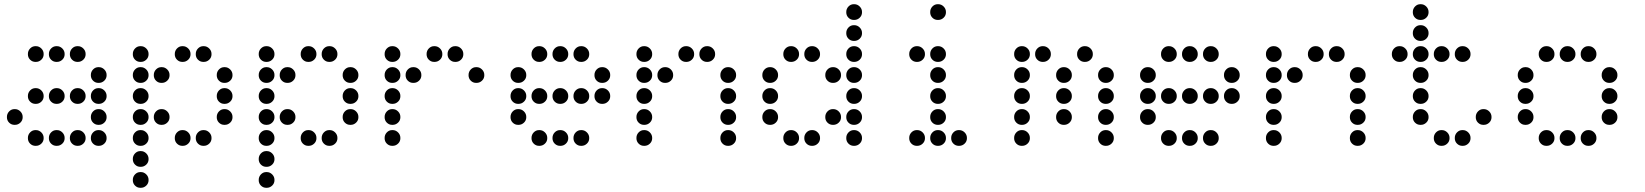

<svg xmlns="http://www.w3.org/2000/svg" viewBox="-20 -708 7840 915"><path d="M149 -488Q134 -488 123.5 -477Q113 -466 113 -451V-449Q113 -434 123.5 -423.5Q134 -413 149 -413H151Q166 -413 177 -423.5Q188 -434 188 -449V-451Q188 -466 177 -477Q166 -488 151 -488ZM249 -488Q234 -488 223.5 -477Q213 -466 213 -451V-449Q213 -434 223.5 -423.5Q234 -413 249 -413H251Q266 -413 277 -423.5Q288 -434 288 -449V-451Q288 -466 277 -477Q266 -488 251 -488ZM349 -488Q334 -488 323.5 -477Q313 -466 313 -451V-449Q313 -434 323.5 -423.5Q334 -413 349 -413H351Q366 -413 377 -423.5Q388 -434 388 -449V-451Q388 -466 377 -477Q366 -488 351 -488ZM449 -388Q434 -388 423.5 -377Q413 -366 413 -351V-349Q413 -334 423.5 -323.5Q434 -313 449 -313H451Q466 -313 477 -323.5Q488 -334 488 -349V-351Q488 -366 477 -377Q466 -388 451 -388ZM149 -288Q134 -288 123.5 -277Q113 -266 113 -251V-249Q113 -234 123.5 -223.5Q134 -213 149 -213H151Q166 -213 177 -223.5Q188 -234 188 -249V-251Q188 -266 177 -277Q166 -288 151 -288ZM249 -288Q234 -288 223.5 -277Q213 -266 213 -251V-249Q213 -234 223.5 -223.5Q234 -213 249 -213H251Q266 -213 277 -223.5Q288 -234 288 -249V-251Q288 -266 277 -277Q266 -288 251 -288ZM349 -288Q334 -288 323.5 -277Q313 -266 313 -251V-249Q313 -234 323.5 -223.5Q334 -213 349 -213H351Q366 -213 377 -223.5Q388 -234 388 -249V-251Q388 -266 377 -277Q366 -288 351 -288ZM449 -288Q434 -288 423.5 -277Q413 -266 413 -251V-249Q413 -234 423.5 -223.5Q434 -213 449 -213H451Q466 -213 477 -223.5Q488 -234 488 -249V-251Q488 -266 477 -277Q466 -288 451 -288ZM49 -188Q34 -188 23.5 -177Q13 -166 13 -151V-149Q13 -134 23.5 -123.5Q34 -113 49 -113H51Q66 -113 77 -123.5Q88 -134 88 -149V-151Q88 -166 77 -177Q66 -188 51 -188ZM449 -188Q434 -188 423.5 -177Q413 -166 413 -151V-149Q413 -134 423.5 -123.5Q434 -113 449 -113H451Q466 -113 477 -123.5Q488 -134 488 -149V-151Q488 -166 477 -177Q466 -188 451 -188ZM149 -88Q134 -88 123.5 -77Q113 -66 113 -51V-49Q113 -34 123.5 -23.5Q134 -13 149 -13H151Q166 -13 177 -23.5Q188 -34 188 -49V-51Q188 -66 177 -77Q166 -88 151 -88ZM249 -88Q234 -88 223.5 -77Q213 -66 213 -51V-49Q213 -34 223.5 -23.5Q234 -13 249 -13H251Q266 -13 277 -23.5Q288 -34 288 -49V-51Q288 -66 277 -77Q266 -88 251 -88ZM349 -88Q334 -88 323.5 -77Q313 -66 313 -51V-49Q313 -34 323.5 -23.5Q334 -13 349 -13H351Q366 -13 377 -23.5Q388 -34 388 -49V-51Q388 -66 377 -77Q366 -88 351 -88ZM449 -88Q434 -88 423.5 -77Q413 -66 413 -51V-49Q413 -34 423.5 -23.5Q434 -13 449 -13H451Q466 -13 477 -23.5Q488 -34 488 -49V-51Q488 -66 477 -77Q466 -88 451 -88Z M649 -488Q634 -488 623.5 -477Q613 -466 613 -451V-449Q613 -434 623.5 -423.5Q634 -413 649 -413H651Q666 -413 677 -423.5Q688 -434 688 -449V-451Q688 -466 677 -477Q666 -488 651 -488ZM849 -488Q834 -488 823.5 -477Q813 -466 813 -451V-449Q813 -434 823.5 -423.5Q834 -413 849 -413H851Q866 -413 877 -423.5Q888 -434 888 -449V-451Q888 -466 877 -477Q866 -488 851 -488ZM949 -488Q934 -488 923.5 -477Q913 -466 913 -451V-449Q913 -434 923.5 -423.5Q934 -413 949 -413H951Q966 -413 977 -423.5Q988 -434 988 -449V-451Q988 -466 977 -477Q966 -488 951 -488ZM649 -388Q634 -388 623.5 -377Q613 -366 613 -351V-349Q613 -334 623.5 -323.5Q634 -313 649 -313H651Q666 -313 677 -323.5Q688 -334 688 -349V-351Q688 -366 677 -377Q666 -388 651 -388ZM749 -388Q734 -388 723.5 -377Q713 -366 713 -351V-349Q713 -334 723.5 -323.5Q734 -313 749 -313H751Q766 -313 777 -323.5Q788 -334 788 -349V-351Q788 -366 777 -377Q766 -388 751 -388ZM1049 -388Q1034 -388 1023.5 -377Q1013 -366 1013 -351V-349Q1013 -334 1023.5 -323.5Q1034 -313 1049 -313H1051Q1066 -313 1077 -323.5Q1088 -334 1088 -349V-351Q1088 -366 1077 -377Q1066 -388 1051 -388ZM649 -288Q634 -288 623.5 -277Q613 -266 613 -251V-249Q613 -234 623.5 -223.5Q634 -213 649 -213H651Q666 -213 677 -223.5Q688 -234 688 -249V-251Q688 -266 677 -277Q666 -288 651 -288ZM1049 -288Q1034 -288 1023.5 -277Q1013 -266 1013 -251V-249Q1013 -234 1023.5 -223.5Q1034 -213 1049 -213H1051Q1066 -213 1077 -223.5Q1088 -234 1088 -249V-251Q1088 -266 1077 -277Q1066 -288 1051 -288ZM649 -188Q634 -188 623.5 -177Q613 -166 613 -151V-149Q613 -134 623.5 -123.5Q634 -113 649 -113H651Q666 -113 677 -123.5Q688 -134 688 -149V-151Q688 -166 677 -177Q666 -188 651 -188ZM749 -188Q734 -188 723.5 -177Q713 -166 713 -151V-149Q713 -134 723.5 -123.5Q734 -113 749 -113H751Q766 -113 777 -123.5Q788 -134 788 -149V-151Q788 -166 777 -177Q766 -188 751 -188ZM1049 -188Q1034 -188 1023.5 -177Q1013 -166 1013 -151V-149Q1013 -134 1023.5 -123.5Q1034 -113 1049 -113H1051Q1066 -113 1077 -123.5Q1088 -134 1088 -149V-151Q1088 -166 1077 -177Q1066 -188 1051 -188ZM649 -88Q634 -88 623.5 -77Q613 -66 613 -51V-49Q613 -34 623.5 -23.5Q634 -13 649 -13H651Q666 -13 677 -23.5Q688 -34 688 -49V-51Q688 -66 677 -77Q666 -88 651 -88ZM849 -88Q834 -88 823.5 -77Q813 -66 813 -51V-49Q813 -34 823.5 -23.5Q834 -13 849 -13H851Q866 -13 877 -23.5Q888 -34 888 -49V-51Q888 -66 877 -77Q866 -88 851 -88ZM949 -88Q934 -88 923.5 -77Q913 -66 913 -51V-49Q913 -34 923.5 -23.5Q934 -13 949 -13H951Q966 -13 977 -23.5Q988 -34 988 -49V-51Q988 -66 977 -77Q966 -88 951 -88ZM649 12Q634 12 623.5 23Q613 34 613 49V51Q613 66 623.5 76.5Q634 87 649 87H651Q666 87 677 76.5Q688 66 688 51V49Q688 34 677 23Q666 12 651 12ZM649 112Q634 112 623.5 123Q613 134 613 149V151Q613 166 623.5 176.5Q634 187 649 187H651Q666 187 677 176.5Q688 166 688 151V149Q688 134 677 123Q666 112 651 112Z M1249 -488Q1234 -488 1223.5 -477Q1213 -466 1213 -451V-449Q1213 -434 1223.5 -423.5Q1234 -413 1249 -413H1251Q1266 -413 1277 -423.5Q1288 -434 1288 -449V-451Q1288 -466 1277 -477Q1266 -488 1251 -488ZM1449 -488Q1434 -488 1423.5 -477Q1413 -466 1413 -451V-449Q1413 -434 1423.5 -423.5Q1434 -413 1449 -413H1451Q1466 -413 1477 -423.5Q1488 -434 1488 -449V-451Q1488 -466 1477 -477Q1466 -488 1451 -488ZM1549 -488Q1534 -488 1523.5 -477Q1513 -466 1513 -451V-449Q1513 -434 1523.5 -423.5Q1534 -413 1549 -413H1551Q1566 -413 1577 -423.5Q1588 -434 1588 -449V-451Q1588 -466 1577 -477Q1566 -488 1551 -488ZM1249 -388Q1234 -388 1223.5 -377Q1213 -366 1213 -351V-349Q1213 -334 1223.5 -323.5Q1234 -313 1249 -313H1251Q1266 -313 1277 -323.5Q1288 -334 1288 -349V-351Q1288 -366 1277 -377Q1266 -388 1251 -388ZM1349 -388Q1334 -388 1323.5 -377Q1313 -366 1313 -351V-349Q1313 -334 1323.5 -323.5Q1334 -313 1349 -313H1351Q1366 -313 1377 -323.5Q1388 -334 1388 -349V-351Q1388 -366 1377 -377Q1366 -388 1351 -388ZM1649 -388Q1634 -388 1623.5 -377Q1613 -366 1613 -351V-349Q1613 -334 1623.5 -323.5Q1634 -313 1649 -313H1651Q1666 -313 1677 -323.5Q1688 -334 1688 -349V-351Q1688 -366 1677 -377Q1666 -388 1651 -388ZM1249 -288Q1234 -288 1223.5 -277Q1213 -266 1213 -251V-249Q1213 -234 1223.5 -223.5Q1234 -213 1249 -213H1251Q1266 -213 1277 -223.5Q1288 -234 1288 -249V-251Q1288 -266 1277 -277Q1266 -288 1251 -288ZM1649 -288Q1634 -288 1623.5 -277Q1613 -266 1613 -251V-249Q1613 -234 1623.5 -223.5Q1634 -213 1649 -213H1651Q1666 -213 1677 -223.5Q1688 -234 1688 -249V-251Q1688 -266 1677 -277Q1666 -288 1651 -288ZM1249 -188Q1234 -188 1223.5 -177Q1213 -166 1213 -151V-149Q1213 -134 1223.5 -123.5Q1234 -113 1249 -113H1251Q1266 -113 1277 -123.5Q1288 -134 1288 -149V-151Q1288 -166 1277 -177Q1266 -188 1251 -188ZM1349 -188Q1334 -188 1323.5 -177Q1313 -166 1313 -151V-149Q1313 -134 1323.5 -123.5Q1334 -113 1349 -113H1351Q1366 -113 1377 -123.5Q1388 -134 1388 -149V-151Q1388 -166 1377 -177Q1366 -188 1351 -188ZM1649 -188Q1634 -188 1623.5 -177Q1613 -166 1613 -151V-149Q1613 -134 1623.5 -123.5Q1634 -113 1649 -113H1651Q1666 -113 1677 -123.5Q1688 -134 1688 -149V-151Q1688 -166 1677 -177Q1666 -188 1651 -188ZM1249 -88Q1234 -88 1223.5 -77Q1213 -66 1213 -51V-49Q1213 -34 1223.5 -23.5Q1234 -13 1249 -13H1251Q1266 -13 1277 -23.5Q1288 -34 1288 -49V-51Q1288 -66 1277 -77Q1266 -88 1251 -88ZM1449 -88Q1434 -88 1423.5 -77Q1413 -66 1413 -51V-49Q1413 -34 1423.5 -23.5Q1434 -13 1449 -13H1451Q1466 -13 1477 -23.5Q1488 -34 1488 -49V-51Q1488 -66 1477 -77Q1466 -88 1451 -88ZM1549 -88Q1534 -88 1523.5 -77Q1513 -66 1513 -51V-49Q1513 -34 1523.5 -23.5Q1534 -13 1549 -13H1551Q1566 -13 1577 -23.5Q1588 -34 1588 -49V-51Q1588 -66 1577 -77Q1566 -88 1551 -88ZM1249 12Q1234 12 1223.5 23Q1213 34 1213 49V51Q1213 66 1223.5 76.5Q1234 87 1249 87H1251Q1266 87 1277 76.5Q1288 66 1288 51V49Q1288 34 1277 23Q1266 12 1251 12ZM1249 112Q1234 112 1223.5 123Q1213 134 1213 149V151Q1213 166 1223.5 176.5Q1234 187 1249 187H1251Q1266 187 1277 176.5Q1288 166 1288 151V149Q1288 134 1277 123Q1266 112 1251 112Z M1849 -488Q1834 -488 1823.5 -477Q1813 -466 1813 -451V-449Q1813 -434 1823.5 -423.5Q1834 -413 1849 -413H1851Q1866 -413 1877 -423.5Q1888 -434 1888 -449V-451Q1888 -466 1877 -477Q1866 -488 1851 -488ZM2049 -488Q2034 -488 2023.5 -477Q2013 -466 2013 -451V-449Q2013 -434 2023.5 -423.5Q2034 -413 2049 -413H2051Q2066 -413 2077 -423.5Q2088 -434 2088 -449V-451Q2088 -466 2077 -477Q2066 -488 2051 -488ZM2149 -488Q2134 -488 2123.5 -477Q2113 -466 2113 -451V-449Q2113 -434 2123.5 -423.5Q2134 -413 2149 -413H2151Q2166 -413 2177 -423.5Q2188 -434 2188 -449V-451Q2188 -466 2177 -477Q2166 -488 2151 -488ZM1849 -388Q1834 -388 1823.5 -377Q1813 -366 1813 -351V-349Q1813 -334 1823.5 -323.5Q1834 -313 1849 -313H1851Q1866 -313 1877 -323.5Q1888 -334 1888 -349V-351Q1888 -366 1877 -377Q1866 -388 1851 -388ZM1949 -388Q1934 -388 1923.5 -377Q1913 -366 1913 -351V-349Q1913 -334 1923.5 -323.5Q1934 -313 1949 -313H1951Q1966 -313 1977 -323.5Q1988 -334 1988 -349V-351Q1988 -366 1977 -377Q1966 -388 1951 -388ZM2249 -388Q2234 -388 2223.5 -377Q2213 -366 2213 -351V-349Q2213 -334 2223.5 -323.5Q2234 -313 2249 -313H2251Q2266 -313 2277 -323.5Q2288 -334 2288 -349V-351Q2288 -366 2277 -377Q2266 -388 2251 -388ZM1849 -288Q1834 -288 1823.5 -277Q1813 -266 1813 -251V-249Q1813 -234 1823.5 -223.5Q1834 -213 1849 -213H1851Q1866 -213 1877 -223.5Q1888 -234 1888 -249V-251Q1888 -266 1877 -277Q1866 -288 1851 -288ZM1849 -188Q1834 -188 1823.5 -177Q1813 -166 1813 -151V-149Q1813 -134 1823.5 -123.5Q1834 -113 1849 -113H1851Q1866 -113 1877 -123.5Q1888 -134 1888 -149V-151Q1888 -166 1877 -177Q1866 -188 1851 -188ZM1849 -88Q1834 -88 1823.5 -77Q1813 -66 1813 -51V-49Q1813 -34 1823.5 -23.5Q1834 -13 1849 -13H1851Q1866 -13 1877 -23.5Q1888 -34 1888 -49V-51Q1888 -66 1877 -77Q1866 -88 1851 -88Z M2549 -488Q2534 -488 2523.5 -477Q2513 -466 2513 -451V-449Q2513 -434 2523.5 -423.5Q2534 -413 2549 -413H2551Q2566 -413 2577 -423.5Q2588 -434 2588 -449V-451Q2588 -466 2577 -477Q2566 -488 2551 -488ZM2649 -488Q2634 -488 2623.5 -477Q2613 -466 2613 -451V-449Q2613 -434 2623.5 -423.5Q2634 -413 2649 -413H2651Q2666 -413 2677 -423.5Q2688 -434 2688 -449V-451Q2688 -466 2677 -477Q2666 -488 2651 -488ZM2749 -488Q2734 -488 2723.5 -477Q2713 -466 2713 -451V-449Q2713 -434 2723.5 -423.5Q2734 -413 2749 -413H2751Q2766 -413 2777 -423.5Q2788 -434 2788 -449V-451Q2788 -466 2777 -477Q2766 -488 2751 -488ZM2449 -388Q2434 -388 2423.5 -377Q2413 -366 2413 -351V-349Q2413 -334 2423.5 -323.5Q2434 -313 2449 -313H2451Q2466 -313 2477 -323.5Q2488 -334 2488 -349V-351Q2488 -366 2477 -377Q2466 -388 2451 -388ZM2849 -388Q2834 -388 2823.5 -377Q2813 -366 2813 -351V-349Q2813 -334 2823.5 -323.5Q2834 -313 2849 -313H2851Q2866 -313 2877 -323.5Q2888 -334 2888 -349V-351Q2888 -366 2877 -377Q2866 -388 2851 -388ZM2449 -288Q2434 -288 2423.5 -277Q2413 -266 2413 -251V-249Q2413 -234 2423.5 -223.5Q2434 -213 2449 -213H2451Q2466 -213 2477 -223.5Q2488 -234 2488 -249V-251Q2488 -266 2477 -277Q2466 -288 2451 -288ZM2549 -288Q2534 -288 2523.5 -277Q2513 -266 2513 -251V-249Q2513 -234 2523.5 -223.5Q2534 -213 2549 -213H2551Q2566 -213 2577 -223.5Q2588 -234 2588 -249V-251Q2588 -266 2577 -277Q2566 -288 2551 -288ZM2649 -288Q2634 -288 2623.5 -277Q2613 -266 2613 -251V-249Q2613 -234 2623.5 -223.5Q2634 -213 2649 -213H2651Q2666 -213 2677 -223.5Q2688 -234 2688 -249V-251Q2688 -266 2677 -277Q2666 -288 2651 -288ZM2749 -288Q2734 -288 2723.5 -277Q2713 -266 2713 -251V-249Q2713 -234 2723.5 -223.5Q2734 -213 2749 -213H2751Q2766 -213 2777 -223.5Q2788 -234 2788 -249V-251Q2788 -266 2777 -277Q2766 -288 2751 -288ZM2849 -288Q2834 -288 2823.5 -277Q2813 -266 2813 -251V-249Q2813 -234 2823.5 -223.5Q2834 -213 2849 -213H2851Q2866 -213 2877 -223.5Q2888 -234 2888 -249V-251Q2888 -266 2877 -277Q2866 -288 2851 -288ZM2449 -188Q2434 -188 2423.5 -177Q2413 -166 2413 -151V-149Q2413 -134 2423.5 -123.5Q2434 -113 2449 -113H2451Q2466 -113 2477 -123.5Q2488 -134 2488 -149V-151Q2488 -166 2477 -177Q2466 -188 2451 -188ZM2549 -88Q2534 -88 2523.5 -77Q2513 -66 2513 -51V-49Q2513 -34 2523.5 -23.5Q2534 -13 2549 -13H2551Q2566 -13 2577 -23.5Q2588 -34 2588 -49V-51Q2588 -66 2577 -77Q2566 -88 2551 -88ZM2649 -88Q2634 -88 2623.5 -77Q2613 -66 2613 -51V-49Q2613 -34 2623.5 -23.5Q2634 -13 2649 -13H2651Q2666 -13 2677 -23.5Q2688 -34 2688 -49V-51Q2688 -66 2677 -77Q2666 -88 2651 -88ZM2749 -88Q2734 -88 2723.5 -77Q2713 -66 2713 -51V-49Q2713 -34 2723.5 -23.5Q2734 -13 2749 -13H2751Q2766 -13 2777 -23.5Q2788 -34 2788 -49V-51Q2788 -66 2777 -77Q2766 -88 2751 -88Z M3049 -488Q3034 -488 3023.5 -477Q3013 -466 3013 -451V-449Q3013 -434 3023.5 -423.5Q3034 -413 3049 -413H3051Q3066 -413 3077 -423.5Q3088 -434 3088 -449V-451Q3088 -466 3077 -477Q3066 -488 3051 -488ZM3249 -488Q3234 -488 3223.5 -477Q3213 -466 3213 -451V-449Q3213 -434 3223.5 -423.5Q3234 -413 3249 -413H3251Q3266 -413 3277 -423.5Q3288 -434 3288 -449V-451Q3288 -466 3277 -477Q3266 -488 3251 -488ZM3349 -488Q3334 -488 3323.5 -477Q3313 -466 3313 -451V-449Q3313 -434 3323.5 -423.5Q3334 -413 3349 -413H3351Q3366 -413 3377 -423.5Q3388 -434 3388 -449V-451Q3388 -466 3377 -477Q3366 -488 3351 -488ZM3049 -388Q3034 -388 3023.5 -377Q3013 -366 3013 -351V-349Q3013 -334 3023.5 -323.5Q3034 -313 3049 -313H3051Q3066 -313 3077 -323.5Q3088 -334 3088 -349V-351Q3088 -366 3077 -377Q3066 -388 3051 -388ZM3149 -388Q3134 -388 3123.5 -377Q3113 -366 3113 -351V-349Q3113 -334 3123.5 -323.5Q3134 -313 3149 -313H3151Q3166 -313 3177 -323.5Q3188 -334 3188 -349V-351Q3188 -366 3177 -377Q3166 -388 3151 -388ZM3449 -388Q3434 -388 3423.5 -377Q3413 -366 3413 -351V-349Q3413 -334 3423.5 -323.5Q3434 -313 3449 -313H3451Q3466 -313 3477 -323.5Q3488 -334 3488 -349V-351Q3488 -366 3477 -377Q3466 -388 3451 -388ZM3049 -288Q3034 -288 3023.5 -277Q3013 -266 3013 -251V-249Q3013 -234 3023.5 -223.5Q3034 -213 3049 -213H3051Q3066 -213 3077 -223.5Q3088 -234 3088 -249V-251Q3088 -266 3077 -277Q3066 -288 3051 -288ZM3449 -288Q3434 -288 3423.5 -277Q3413 -266 3413 -251V-249Q3413 -234 3423.5 -223.5Q3434 -213 3449 -213H3451Q3466 -213 3477 -223.5Q3488 -234 3488 -249V-251Q3488 -266 3477 -277Q3466 -288 3451 -288ZM3049 -188Q3034 -188 3023.5 -177Q3013 -166 3013 -151V-149Q3013 -134 3023.5 -123.5Q3034 -113 3049 -113H3051Q3066 -113 3077 -123.5Q3088 -134 3088 -149V-151Q3088 -166 3077 -177Q3066 -188 3051 -188ZM3449 -188Q3434 -188 3423.5 -177Q3413 -166 3413 -151V-149Q3413 -134 3423.5 -123.5Q3434 -113 3449 -113H3451Q3466 -113 3477 -123.5Q3488 -134 3488 -149V-151Q3488 -166 3477 -177Q3466 -188 3451 -188ZM3049 -88Q3034 -88 3023.5 -77Q3013 -66 3013 -51V-49Q3013 -34 3023.5 -23.5Q3034 -13 3049 -13H3051Q3066 -13 3077 -23.5Q3088 -34 3088 -49V-51Q3088 -66 3077 -77Q3066 -88 3051 -88ZM3449 -88Q3434 -88 3423.5 -77Q3413 -66 3413 -51V-49Q3413 -34 3423.5 -23.5Q3434 -13 3449 -13H3451Q3466 -13 3477 -23.5Q3488 -34 3488 -49V-51Q3488 -66 3477 -77Q3466 -88 3451 -88Z M4049 -688Q4034 -688 4023.5 -677Q4013 -666 4013 -651V-649Q4013 -634 4023.5 -623.5Q4034 -613 4049 -613H4051Q4066 -613 4077 -623.5Q4088 -634 4088 -649V-651Q4088 -666 4077 -677Q4066 -688 4051 -688ZM4049 -588Q4034 -588 4023.5 -577Q4013 -566 4013 -551V-549Q4013 -534 4023.5 -523.5Q4034 -513 4049 -513H4051Q4066 -513 4077 -523.5Q4088 -534 4088 -549V-551Q4088 -566 4077 -577Q4066 -588 4051 -588ZM3749 -488Q3734 -488 3723.5 -477Q3713 -466 3713 -451V-449Q3713 -434 3723.5 -423.5Q3734 -413 3749 -413H3751Q3766 -413 3777 -423.5Q3788 -434 3788 -449V-451Q3788 -466 3777 -477Q3766 -488 3751 -488ZM3849 -488Q3834 -488 3823.5 -477Q3813 -466 3813 -451V-449Q3813 -434 3823.5 -423.5Q3834 -413 3849 -413H3851Q3866 -413 3877 -423.5Q3888 -434 3888 -449V-451Q3888 -466 3877 -477Q3866 -488 3851 -488ZM4049 -488Q4034 -488 4023.5 -477Q4013 -466 4013 -451V-449Q4013 -434 4023.5 -423.5Q4034 -413 4049 -413H4051Q4066 -413 4077 -423.5Q4088 -434 4088 -449V-451Q4088 -466 4077 -477Q4066 -488 4051 -488ZM3649 -388Q3634 -388 3623.5 -377Q3613 -366 3613 -351V-349Q3613 -334 3623.5 -323.5Q3634 -313 3649 -313H3651Q3666 -313 3677 -323.5Q3688 -334 3688 -349V-351Q3688 -366 3677 -377Q3666 -388 3651 -388ZM3949 -388Q3934 -388 3923.5 -377Q3913 -366 3913 -351V-349Q3913 -334 3923.5 -323.5Q3934 -313 3949 -313H3951Q3966 -313 3977 -323.5Q3988 -334 3988 -349V-351Q3988 -366 3977 -377Q3966 -388 3951 -388ZM4049 -388Q4034 -388 4023.5 -377Q4013 -366 4013 -351V-349Q4013 -334 4023.5 -323.5Q4034 -313 4049 -313H4051Q4066 -313 4077 -323.5Q4088 -334 4088 -349V-351Q4088 -366 4077 -377Q4066 -388 4051 -388ZM3649 -288Q3634 -288 3623.5 -277Q3613 -266 3613 -251V-249Q3613 -234 3623.5 -223.5Q3634 -213 3649 -213H3651Q3666 -213 3677 -223.5Q3688 -234 3688 -249V-251Q3688 -266 3677 -277Q3666 -288 3651 -288ZM4049 -288Q4034 -288 4023.5 -277Q4013 -266 4013 -251V-249Q4013 -234 4023.5 -223.5Q4034 -213 4049 -213H4051Q4066 -213 4077 -223.5Q4088 -234 4088 -249V-251Q4088 -266 4077 -277Q4066 -288 4051 -288ZM3649 -188Q3634 -188 3623.5 -177Q3613 -166 3613 -151V-149Q3613 -134 3623.5 -123.5Q3634 -113 3649 -113H3651Q3666 -113 3677 -123.5Q3688 -134 3688 -149V-151Q3688 -166 3677 -177Q3666 -188 3651 -188ZM3949 -188Q3934 -188 3923.5 -177Q3913 -166 3913 -151V-149Q3913 -134 3923.5 -123.5Q3934 -113 3949 -113H3951Q3966 -113 3977 -123.5Q3988 -134 3988 -149V-151Q3988 -166 3977 -177Q3966 -188 3951 -188ZM4049 -188Q4034 -188 4023.5 -177Q4013 -166 4013 -151V-149Q4013 -134 4023.5 -123.5Q4034 -113 4049 -113H4051Q4066 -113 4077 -123.5Q4088 -134 4088 -149V-151Q4088 -166 4077 -177Q4066 -188 4051 -188ZM3749 -88Q3734 -88 3723.5 -77Q3713 -66 3713 -51V-49Q3713 -34 3723.5 -23.5Q3734 -13 3749 -13H3751Q3766 -13 3777 -23.5Q3788 -34 3788 -49V-51Q3788 -66 3777 -77Q3766 -88 3751 -88ZM3849 -88Q3834 -88 3823.5 -77Q3813 -66 3813 -51V-49Q3813 -34 3823.5 -23.5Q3834 -13 3849 -13H3851Q3866 -13 3877 -23.5Q3888 -34 3888 -49V-51Q3888 -66 3877 -77Q3866 -88 3851 -88ZM4049 -88Q4034 -88 4023.5 -77Q4013 -66 4013 -51V-49Q4013 -34 4023.5 -23.5Q4034 -13 4049 -13H4051Q4066 -13 4077 -23.5Q4088 -34 4088 -49V-51Q4088 -66 4077 -77Q4066 -88 4051 -88Z M4449 -688Q4434 -688 4423.5 -677Q4413 -666 4413 -651V-649Q4413 -634 4423.5 -623.5Q4434 -613 4449 -613H4451Q4466 -613 4477 -623.5Q4488 -634 4488 -649V-651Q4488 -666 4477 -677Q4466 -688 4451 -688ZM4349 -488Q4334 -488 4323.5 -477Q4313 -466 4313 -451V-449Q4313 -434 4323.5 -423.5Q4334 -413 4349 -413H4351Q4366 -413 4377 -423.5Q4388 -434 4388 -449V-451Q4388 -466 4377 -477Q4366 -488 4351 -488ZM4449 -488Q4434 -488 4423.5 -477Q4413 -466 4413 -451V-449Q4413 -434 4423.5 -423.5Q4434 -413 4449 -413H4451Q4466 -413 4477 -423.5Q4488 -434 4488 -449V-451Q4488 -466 4477 -477Q4466 -488 4451 -488ZM4449 -388Q4434 -388 4423.5 -377Q4413 -366 4413 -351V-349Q4413 -334 4423.5 -323.5Q4434 -313 4449 -313H4451Q4466 -313 4477 -323.5Q4488 -334 4488 -349V-351Q4488 -366 4477 -377Q4466 -388 4451 -388ZM4449 -288Q4434 -288 4423.5 -277Q4413 -266 4413 -251V-249Q4413 -234 4423.5 -223.5Q4434 -213 4449 -213H4451Q4466 -213 4477 -223.5Q4488 -234 4488 -249V-251Q4488 -266 4477 -277Q4466 -288 4451 -288ZM4449 -188Q4434 -188 4423.5 -177Q4413 -166 4413 -151V-149Q4413 -134 4423.5 -123.5Q4434 -113 4449 -113H4451Q4466 -113 4477 -123.5Q4488 -134 4488 -149V-151Q4488 -166 4477 -177Q4466 -188 4451 -188ZM4349 -88Q4334 -88 4323.5 -77Q4313 -66 4313 -51V-49Q4313 -34 4323.5 -23.5Q4334 -13 4349 -13H4351Q4366 -13 4377 -23.5Q4388 -34 4388 -49V-51Q4388 -66 4377 -77Q4366 -88 4351 -88ZM4449 -88Q4434 -88 4423.5 -77Q4413 -66 4413 -51V-49Q4413 -34 4423.5 -23.5Q4434 -13 4449 -13H4451Q4466 -13 4477 -23.5Q4488 -34 4488 -49V-51Q4488 -66 4477 -77Q4466 -88 4451 -88ZM4549 -88Q4534 -88 4523.5 -77Q4513 -66 4513 -51V-49Q4513 -34 4523.5 -23.5Q4534 -13 4549 -13H4551Q4566 -13 4577 -23.5Q4588 -34 4588 -49V-51Q4588 -66 4577 -77Q4566 -88 4551 -88Z M4849 -488Q4834 -488 4823.5 -477Q4813 -466 4813 -451V-449Q4813 -434 4823.5 -423.5Q4834 -413 4849 -413H4851Q4866 -413 4877 -423.5Q4888 -434 4888 -449V-451Q4888 -466 4877 -477Q4866 -488 4851 -488ZM4949 -488Q4934 -488 4923.5 -477Q4913 -466 4913 -451V-449Q4913 -434 4923.5 -423.5Q4934 -413 4949 -413H4951Q4966 -413 4977 -423.5Q4988 -434 4988 -449V-451Q4988 -466 4977 -477Q4966 -488 4951 -488ZM5149 -488Q5134 -488 5123.5 -477Q5113 -466 5113 -451V-449Q5113 -434 5123.5 -423.5Q5134 -413 5149 -413H5151Q5166 -413 5177 -423.5Q5188 -434 5188 -449V-451Q5188 -466 5177 -477Q5166 -488 5151 -488ZM4849 -388Q4834 -388 4823.5 -377Q4813 -366 4813 -351V-349Q4813 -334 4823.5 -323.5Q4834 -313 4849 -313H4851Q4866 -313 4877 -323.5Q4888 -334 4888 -349V-351Q4888 -366 4877 -377Q4866 -388 4851 -388ZM5049 -388Q5034 -388 5023.5 -377Q5013 -366 5013 -351V-349Q5013 -334 5023.5 -323.5Q5034 -313 5049 -313H5051Q5066 -313 5077 -323.5Q5088 -334 5088 -349V-351Q5088 -366 5077 -377Q5066 -388 5051 -388ZM5249 -388Q5234 -388 5223.5 -377Q5213 -366 5213 -351V-349Q5213 -334 5223.5 -323.5Q5234 -313 5249 -313H5251Q5266 -313 5277 -323.5Q5288 -334 5288 -349V-351Q5288 -366 5277 -377Q5266 -388 5251 -388ZM4849 -288Q4834 -288 4823.5 -277Q4813 -266 4813 -251V-249Q4813 -234 4823.5 -223.5Q4834 -213 4849 -213H4851Q4866 -213 4877 -223.5Q4888 -234 4888 -249V-251Q4888 -266 4877 -277Q4866 -288 4851 -288ZM5049 -288Q5034 -288 5023.5 -277Q5013 -266 5013 -251V-249Q5013 -234 5023.5 -223.5Q5034 -213 5049 -213H5051Q5066 -213 5077 -223.5Q5088 -234 5088 -249V-251Q5088 -266 5077 -277Q5066 -288 5051 -288ZM5249 -288Q5234 -288 5223.5 -277Q5213 -266 5213 -251V-249Q5213 -234 5223.5 -223.5Q5234 -213 5249 -213H5251Q5266 -213 5277 -223.5Q5288 -234 5288 -249V-251Q5288 -266 5277 -277Q5266 -288 5251 -288ZM4849 -188Q4834 -188 4823.5 -177Q4813 -166 4813 -151V-149Q4813 -134 4823.5 -123.5Q4834 -113 4849 -113H4851Q4866 -113 4877 -123.5Q4888 -134 4888 -149V-151Q4888 -166 4877 -177Q4866 -188 4851 -188ZM5049 -188Q5034 -188 5023.5 -177Q5013 -166 5013 -151V-149Q5013 -134 5023.5 -123.5Q5034 -113 5049 -113H5051Q5066 -113 5077 -123.5Q5088 -134 5088 -149V-151Q5088 -166 5077 -177Q5066 -188 5051 -188ZM5249 -188Q5234 -188 5223.5 -177Q5213 -166 5213 -151V-149Q5213 -134 5223.5 -123.5Q5234 -113 5249 -113H5251Q5266 -113 5277 -123.5Q5288 -134 5288 -149V-151Q5288 -166 5277 -177Q5266 -188 5251 -188ZM4849 -88Q4834 -88 4823.5 -77Q4813 -66 4813 -51V-49Q4813 -34 4823.5 -23.5Q4834 -13 4849 -13H4851Q4866 -13 4877 -23.5Q4888 -34 4888 -49V-51Q4888 -66 4877 -77Q4866 -88 4851 -88ZM5249 -88Q5234 -88 5223.5 -77Q5213 -66 5213 -51V-49Q5213 -34 5223.5 -23.5Q5234 -13 5249 -13H5251Q5266 -13 5277 -23.5Q5288 -34 5288 -49V-51Q5288 -66 5277 -77Q5266 -88 5251 -88Z M5549 -488Q5534 -488 5523.5 -477Q5513 -466 5513 -451V-449Q5513 -434 5523.5 -423.5Q5534 -413 5549 -413H5551Q5566 -413 5577 -423.5Q5588 -434 5588 -449V-451Q5588 -466 5577 -477Q5566 -488 5551 -488ZM5649 -488Q5634 -488 5623.5 -477Q5613 -466 5613 -451V-449Q5613 -434 5623.5 -423.5Q5634 -413 5649 -413H5651Q5666 -413 5677 -423.5Q5688 -434 5688 -449V-451Q5688 -466 5677 -477Q5666 -488 5651 -488ZM5749 -488Q5734 -488 5723.5 -477Q5713 -466 5713 -451V-449Q5713 -434 5723.5 -423.5Q5734 -413 5749 -413H5751Q5766 -413 5777 -423.5Q5788 -434 5788 -449V-451Q5788 -466 5777 -477Q5766 -488 5751 -488ZM5449 -388Q5434 -388 5423.5 -377Q5413 -366 5413 -351V-349Q5413 -334 5423.5 -323.5Q5434 -313 5449 -313H5451Q5466 -313 5477 -323.5Q5488 -334 5488 -349V-351Q5488 -366 5477 -377Q5466 -388 5451 -388ZM5849 -388Q5834 -388 5823.5 -377Q5813 -366 5813 -351V-349Q5813 -334 5823.5 -323.5Q5834 -313 5849 -313H5851Q5866 -313 5877 -323.5Q5888 -334 5888 -349V-351Q5888 -366 5877 -377Q5866 -388 5851 -388ZM5449 -288Q5434 -288 5423.5 -277Q5413 -266 5413 -251V-249Q5413 -234 5423.5 -223.5Q5434 -213 5449 -213H5451Q5466 -213 5477 -223.5Q5488 -234 5488 -249V-251Q5488 -266 5477 -277Q5466 -288 5451 -288ZM5549 -288Q5534 -288 5523.5 -277Q5513 -266 5513 -251V-249Q5513 -234 5523.5 -223.5Q5534 -213 5549 -213H5551Q5566 -213 5577 -223.5Q5588 -234 5588 -249V-251Q5588 -266 5577 -277Q5566 -288 5551 -288ZM5649 -288Q5634 -288 5623.5 -277Q5613 -266 5613 -251V-249Q5613 -234 5623.5 -223.5Q5634 -213 5649 -213H5651Q5666 -213 5677 -223.5Q5688 -234 5688 -249V-251Q5688 -266 5677 -277Q5666 -288 5651 -288ZM5749 -288Q5734 -288 5723.5 -277Q5713 -266 5713 -251V-249Q5713 -234 5723.5 -223.5Q5734 -213 5749 -213H5751Q5766 -213 5777 -223.5Q5788 -234 5788 -249V-251Q5788 -266 5777 -277Q5766 -288 5751 -288ZM5849 -288Q5834 -288 5823.5 -277Q5813 -266 5813 -251V-249Q5813 -234 5823.5 -223.5Q5834 -213 5849 -213H5851Q5866 -213 5877 -223.5Q5888 -234 5888 -249V-251Q5888 -266 5877 -277Q5866 -288 5851 -288ZM5449 -188Q5434 -188 5423.5 -177Q5413 -166 5413 -151V-149Q5413 -134 5423.5 -123.5Q5434 -113 5449 -113H5451Q5466 -113 5477 -123.5Q5488 -134 5488 -149V-151Q5488 -166 5477 -177Q5466 -188 5451 -188ZM5549 -88Q5534 -88 5523.5 -77Q5513 -66 5513 -51V-49Q5513 -34 5523.5 -23.5Q5534 -13 5549 -13H5551Q5566 -13 5577 -23.5Q5588 -34 5588 -49V-51Q5588 -66 5577 -77Q5566 -88 5551 -88ZM5649 -88Q5634 -88 5623.5 -77Q5613 -66 5613 -51V-49Q5613 -34 5623.5 -23.5Q5634 -13 5649 -13H5651Q5666 -13 5677 -23.5Q5688 -34 5688 -49V-51Q5688 -66 5677 -77Q5666 -88 5651 -88ZM5749 -88Q5734 -88 5723.5 -77Q5713 -66 5713 -51V-49Q5713 -34 5723.5 -23.5Q5734 -13 5749 -13H5751Q5766 -13 5777 -23.5Q5788 -34 5788 -49V-51Q5788 -66 5777 -77Q5766 -88 5751 -88Z M6049 -488Q6034 -488 6023.5 -477Q6013 -466 6013 -451V-449Q6013 -434 6023.5 -423.5Q6034 -413 6049 -413H6051Q6066 -413 6077 -423.5Q6088 -434 6088 -449V-451Q6088 -466 6077 -477Q6066 -488 6051 -488ZM6249 -488Q6234 -488 6223.5 -477Q6213 -466 6213 -451V-449Q6213 -434 6223.5 -423.5Q6234 -413 6249 -413H6251Q6266 -413 6277 -423.5Q6288 -434 6288 -449V-451Q6288 -466 6277 -477Q6266 -488 6251 -488ZM6349 -488Q6334 -488 6323.5 -477Q6313 -466 6313 -451V-449Q6313 -434 6323.5 -423.5Q6334 -413 6349 -413H6351Q6366 -413 6377 -423.5Q6388 -434 6388 -449V-451Q6388 -466 6377 -477Q6366 -488 6351 -488ZM6049 -388Q6034 -388 6023.5 -377Q6013 -366 6013 -351V-349Q6013 -334 6023.5 -323.5Q6034 -313 6049 -313H6051Q6066 -313 6077 -323.5Q6088 -334 6088 -349V-351Q6088 -366 6077 -377Q6066 -388 6051 -388ZM6149 -388Q6134 -388 6123.5 -377Q6113 -366 6113 -351V-349Q6113 -334 6123.5 -323.5Q6134 -313 6149 -313H6151Q6166 -313 6177 -323.5Q6188 -334 6188 -349V-351Q6188 -366 6177 -377Q6166 -388 6151 -388ZM6449 -388Q6434 -388 6423.5 -377Q6413 -366 6413 -351V-349Q6413 -334 6423.5 -323.5Q6434 -313 6449 -313H6451Q6466 -313 6477 -323.5Q6488 -334 6488 -349V-351Q6488 -366 6477 -377Q6466 -388 6451 -388ZM6049 -288Q6034 -288 6023.5 -277Q6013 -266 6013 -251V-249Q6013 -234 6023.5 -223.5Q6034 -213 6049 -213H6051Q6066 -213 6077 -223.5Q6088 -234 6088 -249V-251Q6088 -266 6077 -277Q6066 -288 6051 -288ZM6449 -288Q6434 -288 6423.5 -277Q6413 -266 6413 -251V-249Q6413 -234 6423.5 -223.5Q6434 -213 6449 -213H6451Q6466 -213 6477 -223.5Q6488 -234 6488 -249V-251Q6488 -266 6477 -277Q6466 -288 6451 -288ZM6049 -188Q6034 -188 6023.5 -177Q6013 -166 6013 -151V-149Q6013 -134 6023.5 -123.5Q6034 -113 6049 -113H6051Q6066 -113 6077 -123.5Q6088 -134 6088 -149V-151Q6088 -166 6077 -177Q6066 -188 6051 -188ZM6449 -188Q6434 -188 6423.5 -177Q6413 -166 6413 -151V-149Q6413 -134 6423.5 -123.5Q6434 -113 6449 -113H6451Q6466 -113 6477 -123.5Q6488 -134 6488 -149V-151Q6488 -166 6477 -177Q6466 -188 6451 -188ZM6049 -88Q6034 -88 6023.5 -77Q6013 -66 6013 -51V-49Q6013 -34 6023.5 -23.5Q6034 -13 6049 -13H6051Q6066 -13 6077 -23.5Q6088 -34 6088 -49V-51Q6088 -66 6077 -77Q6066 -88 6051 -88ZM6449 -88Q6434 -88 6423.5 -77Q6413 -66 6413 -51V-49Q6413 -34 6423.5 -23.5Q6434 -13 6449 -13H6451Q6466 -13 6477 -23.5Q6488 -34 6488 -49V-51Q6488 -66 6477 -77Q6466 -88 6451 -88Z M6749 -688Q6734 -688 6723.5 -677Q6713 -666 6713 -651V-649Q6713 -634 6723.5 -623.5Q6734 -613 6749 -613H6751Q6766 -613 6777 -623.5Q6788 -634 6788 -649V-651Q6788 -666 6777 -677Q6766 -688 6751 -688ZM6749 -588Q6734 -588 6723.5 -577Q6713 -566 6713 -551V-549Q6713 -534 6723.5 -523.5Q6734 -513 6749 -513H6751Q6766 -513 6777 -523.5Q6788 -534 6788 -549V-551Q6788 -566 6777 -577Q6766 -588 6751 -588ZM6649 -488Q6634 -488 6623.5 -477Q6613 -466 6613 -451V-449Q6613 -434 6623.5 -423.5Q6634 -413 6649 -413H6651Q6666 -413 6677 -423.5Q6688 -434 6688 -449V-451Q6688 -466 6677 -477Q6666 -488 6651 -488ZM6749 -488Q6734 -488 6723.5 -477Q6713 -466 6713 -451V-449Q6713 -434 6723.5 -423.5Q6734 -413 6749 -413H6751Q6766 -413 6777 -423.5Q6788 -434 6788 -449V-451Q6788 -466 6777 -477Q6766 -488 6751 -488ZM6849 -488Q6834 -488 6823.5 -477Q6813 -466 6813 -451V-449Q6813 -434 6823.5 -423.5Q6834 -413 6849 -413H6851Q6866 -413 6877 -423.5Q6888 -434 6888 -449V-451Q6888 -466 6877 -477Q6866 -488 6851 -488ZM6949 -488Q6934 -488 6923.5 -477Q6913 -466 6913 -451V-449Q6913 -434 6923.5 -423.5Q6934 -413 6949 -413H6951Q6966 -413 6977 -423.5Q6988 -434 6988 -449V-451Q6988 -466 6977 -477Q6966 -488 6951 -488ZM6749 -388Q6734 -388 6723.5 -377Q6713 -366 6713 -351V-349Q6713 -334 6723.5 -323.5Q6734 -313 6749 -313H6751Q6766 -313 6777 -323.5Q6788 -334 6788 -349V-351Q6788 -366 6777 -377Q6766 -388 6751 -388ZM6749 -288Q6734 -288 6723.5 -277Q6713 -266 6713 -251V-249Q6713 -234 6723.5 -223.5Q6734 -213 6749 -213H6751Q6766 -213 6777 -223.5Q6788 -234 6788 -249V-251Q6788 -266 6777 -277Q6766 -288 6751 -288ZM6749 -188Q6734 -188 6723.5 -177Q6713 -166 6713 -151V-149Q6713 -134 6723.5 -123.5Q6734 -113 6749 -113H6751Q6766 -113 6777 -123.5Q6788 -134 6788 -149V-151Q6788 -166 6777 -177Q6766 -188 6751 -188ZM7049 -188Q7034 -188 7023.5 -177Q7013 -166 7013 -151V-149Q7013 -134 7023.5 -123.5Q7034 -113 7049 -113H7051Q7066 -113 7077 -123.5Q7088 -134 7088 -149V-151Q7088 -166 7077 -177Q7066 -188 7051 -188ZM6849 -88Q6834 -88 6823.5 -77Q6813 -66 6813 -51V-49Q6813 -34 6823.5 -23.5Q6834 -13 6849 -13H6851Q6866 -13 6877 -23.5Q6888 -34 6888 -49V-51Q6888 -66 6877 -77Q6866 -88 6851 -88ZM6949 -88Q6934 -88 6923.5 -77Q6913 -66 6913 -51V-49Q6913 -34 6923.5 -23.5Q6934 -13 6949 -13H6951Q6966 -13 6977 -23.5Q6988 -34 6988 -49V-51Q6988 -66 6977 -77Q6966 -88 6951 -88Z M7349 -488Q7334 -488 7323.5 -477Q7313 -466 7313 -451V-449Q7313 -434 7323.5 -423.5Q7334 -413 7349 -413H7351Q7366 -413 7377 -423.5Q7388 -434 7388 -449V-451Q7388 -466 7377 -477Q7366 -488 7351 -488ZM7449 -488Q7434 -488 7423.5 -477Q7413 -466 7413 -451V-449Q7413 -434 7423.5 -423.5Q7434 -413 7449 -413H7451Q7466 -413 7477 -423.5Q7488 -434 7488 -449V-451Q7488 -466 7477 -477Q7466 -488 7451 -488ZM7549 -488Q7534 -488 7523.5 -477Q7513 -466 7513 -451V-449Q7513 -434 7523.5 -423.5Q7534 -413 7549 -413H7551Q7566 -413 7577 -423.5Q7588 -434 7588 -449V-451Q7588 -466 7577 -477Q7566 -488 7551 -488ZM7249 -388Q7234 -388 7223.5 -377Q7213 -366 7213 -351V-349Q7213 -334 7223.5 -323.5Q7234 -313 7249 -313H7251Q7266 -313 7277 -323.5Q7288 -334 7288 -349V-351Q7288 -366 7277 -377Q7266 -388 7251 -388ZM7649 -388Q7634 -388 7623.5 -377Q7613 -366 7613 -351V-349Q7613 -334 7623.5 -323.5Q7634 -313 7649 -313H7651Q7666 -313 7677 -323.5Q7688 -334 7688 -349V-351Q7688 -366 7677 -377Q7666 -388 7651 -388ZM7249 -288Q7234 -288 7223.5 -277Q7213 -266 7213 -251V-249Q7213 -234 7223.5 -223.5Q7234 -213 7249 -213H7251Q7266 -213 7277 -223.5Q7288 -234 7288 -249V-251Q7288 -266 7277 -277Q7266 -288 7251 -288ZM7649 -288Q7634 -288 7623.5 -277Q7613 -266 7613 -251V-249Q7613 -234 7623.5 -223.5Q7634 -213 7649 -213H7651Q7666 -213 7677 -223.5Q7688 -234 7688 -249V-251Q7688 -266 7677 -277Q7666 -288 7651 -288ZM7249 -188Q7234 -188 7223.5 -177Q7213 -166 7213 -151V-149Q7213 -134 7223.5 -123.5Q7234 -113 7249 -113H7251Q7266 -113 7277 -123.5Q7288 -134 7288 -149V-151Q7288 -166 7277 -177Q7266 -188 7251 -188ZM7649 -188Q7634 -188 7623.5 -177Q7613 -166 7613 -151V-149Q7613 -134 7623.5 -123.5Q7634 -113 7649 -113H7651Q7666 -113 7677 -123.5Q7688 -134 7688 -149V-151Q7688 -166 7677 -177Q7666 -188 7651 -188ZM7349 -88Q7334 -88 7323.5 -77Q7313 -66 7313 -51V-49Q7313 -34 7323.5 -23.5Q7334 -13 7349 -13H7351Q7366 -13 7377 -23.5Q7388 -34 7388 -49V-51Q7388 -66 7377 -77Q7366 -88 7351 -88ZM7449 -88Q7434 -88 7423.5 -77Q7413 -66 7413 -51V-49Q7413 -34 7423.5 -23.5Q7434 -13 7449 -13H7451Q7466 -13 7477 -23.5Q7488 -34 7488 -49V-51Q7488 -66 7477 -77Q7466 -88 7451 -88ZM7549 -88Q7534 -88 7523.5 -77Q7513 -66 7513 -51V-49Q7513 -34 7523.5 -23.5Q7534 -13 7549 -13H7551Q7566 -13 7577 -23.5Q7588 -34 7588 -49V-51Q7588 -66 7577 -77Q7566 -88 7551 -88Z"/></svg>

Font: Doto Rounded
Style: Bold
Weight: 700
Monospace: yes
Version: Version 1.000